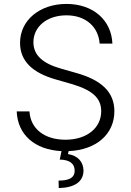

<svg xmlns="http://www.w3.org/2000/svg" viewBox="-20 -758 666 977"><path d="M65 -191C70 -72 157 4 293 11L284 54C334 55 360 74 360 111C360 145 334 161 278 161L279 199C360 197 404 167 405 110C404 65 376 34 326 26L329 11C471 5 562 -76 562 -192C562 -290 496 -351 367 -387L290 -409C198 -435 150 -477 150 -543C150 -622 219 -680 318 -680C417 -680 481 -621 487 -536H552C547 -655 455 -738 318 -738C182 -738 82 -655 82 -540C82 -448 144 -388 263 -354L343 -331C449 -300 495 -260 495 -192C495 -107 422 -47 313 -47C206 -47 135 -103 130 -191Z"/></svg>

Font: Wafeq Light
Style: Regular
Weight: 300
Designer: Rasmus Andersson & Azza Alameddine
Foundry: Google & TypeTogether
Version: Version 3.000;January 28, 2025;FontCreator 15.0.0.3014 64-bi